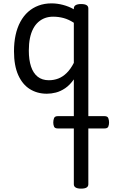

<svg xmlns="http://www.w3.org/2000/svg" viewBox="-20 -539 687 1139"><path d="M258 17Q201 17 157 -10.5Q113 -38 88 -94Q63 -150 63 -235Q63 -287 72.5 -331Q82 -375 101 -410Q120 -445 147 -469Q174 -493 209 -506Q244 -519 286 -519Q319 -519 353.5 -510Q388 -501 418 -484V-489Q418 -502 429 -508.5Q440 -515 461 -515Q483 -515 493.5 -508.5Q504 -502 504 -489V554Q504 567 493.5 573.5Q483 580 461 580Q440 580 429 573.5Q418 567 418 554V-68Q394 -34 366.5 -15.5Q339 3 311.5 10Q284 17 258 17ZM151 -239Q151 -184 164 -144.5Q177 -105 203.5 -84Q230 -63 270 -63Q299 -63 325.5 -73Q352 -83 375.5 -106Q399 -129 418 -166V-404Q387 -424 357 -432Q327 -440 295 -440Q269 -440 247 -432Q225 -424 207 -408Q189 -392 176.5 -368Q164 -344 157.5 -312Q151 -280 151 -239ZM323 223Q305 223 300.5 212Q296 201 296 188Q296 174 300.5 162Q305 150 323 150H600Q618 150 622.5 162Q627 174 627 188Q627 201 622.5 212Q618 223 600 223Z"/></svg>

Font: Playwrite AR
Style: Regular
Weight: 400
Designer: Veronika Burian, José Scaglione
Foundry: TypeTogether
Version: Version 1.002